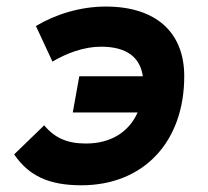

<svg xmlns="http://www.w3.org/2000/svg" viewBox="-20 -547 626 577"><path d="M224.6 9.8C411.1 9.8 533.7 -120.1 533.7 -317.9C533.7 -450.7 447.8 -527.3 297.9 -527.3C222.2 -527.3 147.5 -504.4 87.9 -468.8L137.7 -361.8C179.2 -386.7 231.9 -406.7 283.7 -406.7C363.3 -406.7 401.4 -372.6 409.2 -317.9H218.3L198.7 -209H393.6C367.7 -150.9 314 -115.7 238.3 -115.7C182.1 -115.7 144.5 -132.3 112.8 -170.4L22.5 -83C66.9 -18.1 127.4 9.8 224.6 9.8Z"/></svg>

Font: Cascadia Code
Style: Bold Italic
Weight: 700
Italic angle: -10°
Monospace: yes
Designer: Aaron Bell
Foundry: Saja Typeworks
Version: Version 2404.023